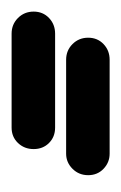

<svg xmlns="http://www.w3.org/2000/svg" viewBox="41 -290 209 331"><g transform="rotate(-90 145.5 -124.5)"><path d="M46 -40Q31 -40 20 -50.5Q9 -61 9 -77Q9 -93 20 -104Q31 -115 46 -115Q87 -115 127.5 -115Q168 -115 208 -115Q208 -115 208 -115Q208 -115 208 -115Q224 -115 235 -104Q246 -93 246 -77Q246 -61 235 -50.5Q224 -40 208 -40Q168 -40 127.5 -40Q87 -40 46 -40Q46 -40 46 -40Q46 -40 46 -40ZM91 -134Q75 -134 64.5 -144.5Q54 -155 54 -171Q54 -187 64.5 -198Q75 -209 91 -209Q132 -209 172.5 -209Q213 -209 253 -209Q253 -209 253 -209Q253 -209 253 -209Q269 -209 280 -198Q291 -187 291 -171Q291 -155 280 -144.5Q269 -134 253 -134Q213 -134 172.5 -134Q132 -134 91 -134Q91 -134 91 -134Q91 -134 91 -134Z"/></g></svg>

Font: FRB American Cursive Guidelines Arrows Extrabold
Style: Bold Italic
Weight: 800
Italic angle: -25°
Version: Version 2.0;Modular Font Editor K font №1